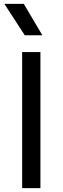

<svg xmlns="http://www.w3.org/2000/svg" viewBox="-20 -968 322 988"><path d="M94 0V-700H188V0ZM107.5 -786.5 2.5 -948H102.5L198 -786.5Z"/></svg>

Font: Geologica Cursive Light
Style: Regular
Weight: 300
Designer: Sindre Bremnes, Frode Helland
Foundry: Monokrom Skriftforlag AS
Version: Version 1.010;gftools[0.9.28]